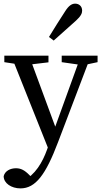

<svg xmlns="http://www.w3.org/2000/svg" viewBox="-20 -778 552 1047"><path d="M91.7 249.3C174.4 249.3 229.7 173.7 296.7 -3.3L476 -474.5H421.4L268.7 -52.6L236.5 38C211.5 107.9 171.5 176.1 105.6 208.8L132.8 230.5L171.7 208.8L140.7 177C113.7 149.3 93 139.5 67 139.5C36.5 139.5 7.1 153.8 0 182.7C0.2 221.9 42.5 249.3 91.7 249.3ZM251.2 52.6 294.1 -51.7 287.1 -71.7 138.4 -474.5H40.9L251.2 52.6ZM3.6 -439 101.2 -424H126L244.3 -438.1V-474.5H3.6V-439ZM316.5 -439 421.2 -424H441.2L512.1 -439V-474.5H316.5V-439ZM247.1 -576.5 272.8 -556.8C313.9 -592.8 353.1 -627.9 394.2 -665.3C421.9 -690.5 427.9 -706.1 427.9 -720C427.9 -745.6 409.4 -758.1 389.9 -758.1C372 -758.1 354.9 -747.6 335.5 -716.8C303.8 -668.5 275.4 -622.5 247.1 -576.5Z"/></svg>

Font: Source Serif Variable
Style: Regular
Weight: 389
Designer: Frank Grießhammer
Foundry: Adobe Systems Incorporated
Version: Version 3.001;hotconv 1.0.111;makeotfexe 2.5.65597